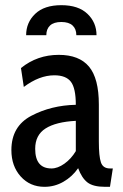

<svg xmlns="http://www.w3.org/2000/svg" viewBox="-20 -712 474 742"><path d="M24 -132Q24 -224 101 -264.5Q178 -305 273 -307Q273 -371 254 -396Q235 -421 190 -421Q132 -421 72 -376L61 -449Q124 -500 207 -500Q286 -500 324 -454.5Q362 -409 362 -308V-165Q362 -108 370 -84.5Q378 -61 405 -61H416L405 10H386Q340 10 318 -7Q296 -24 282 -62Q259 -29 225 -9.5Q191 10 152 10Q96 10 60 -30Q24 -70 24 -132ZM273 -128V-245Q196 -241 156 -215.5Q116 -190 116 -137Q116 -61 179 -61Q203 -61 229 -79.5Q255 -98 273 -128ZM353 -576H275Q275 -600 260.5 -613.5Q246 -627 217 -627Q188 -627 173.5 -613.5Q159 -600 159 -576H81Q81 -625 116 -658.5Q151 -692 217 -692Q283 -692 318 -658.5Q353 -625 353 -576Z"/></svg>

Font: Cabin Condensed
Style: Regular
Weight: 400
Width: 3
Designer: Pablo Impallari
Foundry: Pablo Impallari. http://www.impallari.com Igino Marini. http://www.ikern.com
Version: Version 2.200